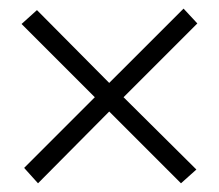

<svg xmlns="http://www.w3.org/2000/svg" viewBox="-20 -527 500 439"><path d="M262.5 -304.7 429 -139.4 393.8 -107.9 229.7 -272 66.9 -107.9 35.2 -143.1 196.8 -304.7 29.3 -472.2 64.5 -503.9 229.7 -337.4 399.7 -507.3 431.2 -473.4Z"/></svg>

Font: itsadzoke
Style: Regular
Weight: 700
Width: 7
Version: Version 0.45